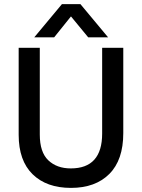

<svg xmlns="http://www.w3.org/2000/svg" viewBox="-20 -907 692 936"><path d="M244 -725H147L282 -887H372L507 -725H410L326 -827ZM581 -258Q581 -127 513 -59Q445 9 326 9Q207 9 139 -57.5Q71 -124 71 -250V-674H174V-251Q174 -165 215.5 -125.5Q257 -86 325 -86Q478 -86 478 -256V-674H581Z"/></svg>

Font: Hind Kochi Medium
Style: Regular
Weight: 500
Designer: Dhruvi Tolia
Foundry: Indian Type Foundry
Version: Version 0.702;PS 1.0;hotconv 1.0.81;makeotf.lib2.5.63406